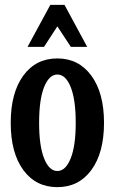

<svg xmlns="http://www.w3.org/2000/svg" viewBox="-20 -748 469 786"><path d="M270 -556.2 214.8 -640.1 160.2 -556.2H92.8L186 -728H244.1L336.9 -556.2ZM214.8 -508.8Q302.2 -508.8 354 -438.2Q405.8 -367.7 405.8 -245.1Q405.8 -122.6 354.2 -52.2Q302.7 18.1 214.8 18.1Q126.5 18.1 75.2 -52.2Q23.9 -122.6 23.9 -245.1Q23.9 -367.7 75.2 -438.2Q126.5 -508.8 214.8 -508.8ZM290 -245.1Q290 -339.8 269.5 -391.4Q249 -442.9 214.8 -442.9Q181.2 -442.9 160.6 -391.6Q140.1 -340.3 140.1 -245.1Q140.1 -150.9 160.6 -99.4Q181.2 -47.9 214.8 -47.9Q248.5 -47.9 269.3 -99.4Q290 -150.9 290 -245.1Z"/></svg>

Font: Margherita Bold
Style: Regular
Weight: 700
Designer: James Puckett
Foundry: Dunwich Type Founders
Version: Version 1.008;hotconv 1.0.109;makeotfexe 2.5.65596